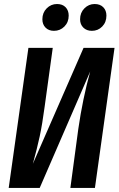

<svg xmlns="http://www.w3.org/2000/svg" viewBox="-20 -927 585 947"><path d="M246.1 -774.9Q220.2 -774.9 204.6 -790.8Q189 -806.6 189 -832Q189 -864.3 210.2 -885.7Q231.4 -907.2 261.2 -907.2Q288.1 -907.2 303.5 -891.4Q318.8 -875.5 318.8 -850.1Q318.8 -817.4 297.6 -796.1Q276.4 -774.9 246.1 -774.9ZM433.1 -774.9Q407.2 -774.9 391.1 -790.8Q375 -806.6 375 -832Q375 -864.3 396.2 -885.7Q417.5 -907.2 446.8 -907.2Q473.6 -907.2 489.3 -891.4Q504.9 -875.5 504.9 -850.1Q504.9 -817.4 484.1 -796.1Q463.4 -774.9 433.1 -774.9ZM544.9 -690.9 448.2 0H327.1L366.2 -291Q387.7 -439.5 424.8 -574.2L175.8 0H22.9L120.1 -690.9H240.2L200.2 -400.9Q188.5 -313 175.8 -254.2Q163.1 -195.3 142.1 -119.1L392.1 -690.9Z"/></svg>

Font: Fira Sans Compressed Medium
Style: Italic
Weight: 500
Width: 3
Italic angle: -8°
Designer: Carrois Corporate & Edenspiekermann AG
Foundry: Carrois Corporate GbR & Edenspiekermann AG
Version: Version 4.203;PS 004.203;hotconv 1.0.88;makeotf.lib2.5.64775